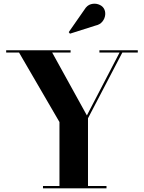

<svg xmlns="http://www.w3.org/2000/svg" viewBox="-20 -1023 783 1043"><path d="M213.5 0V-12.5H303V-360L83.5 -737.5H13.5V-750H363.5V-737.5H263.5L452 -396L629.5 -737.5H520V-750H728.5V-737.5H644.5L458 -380.5V-12.5H558.5V0ZM360 -840 353.5 -848.5 438.5 -970.5Q453 -994.5 474 -1000.2Q495 -1006 514.2 -999.5Q533.5 -993 543 -979Q553.5 -963 551.5 -942.5Q549.5 -922 536 -905.5Q522.5 -889 498.5 -884Z"/></svg>

Font: Bodoni Moda 18pt
Style: Bold
Weight: 700
Designer: Owen Earl
Foundry: indestructible type
Version: Version 2.004